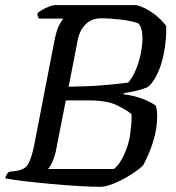

<svg xmlns="http://www.w3.org/2000/svg" viewBox="-30 -724 682 744"><path d="M363 0Q327 0 276 -3Q225 -6 170.5 -11Q116 -16 68 -21.5Q20 -27 -10 -33Q-5 -50 4 -58L34 -62Q66 -67 78.5 -87Q91 -107 102 -159L182 -572Q190 -610 200.5 -629Q211 -648 216 -652H121Q115 -661 115 -672Q121 -679 134.5 -686.5Q148 -694 161.5 -699Q175 -704 181 -704H500Q532 -695 563 -673Q594 -651 614 -623Q614 -609 614 -595.5Q614 -582 611 -558Q608 -526 599 -491.5Q590 -457 575 -428.5Q560 -400 542 -386Q508 -372 450 -363L448 -359Q493 -353 526.5 -339.5Q560 -326 574 -314Q576 -309 577.5 -298Q579 -287 579 -274Q579 -225 563.5 -175.5Q548 -126 525 -84Q513 -71 484.5 -52Q456 -33 423 -18Q390 -3 363 0ZM236 -388Q315 -389 367 -393.5Q419 -398 467 -404Q484 -424 496.5 -454Q509 -484 515.5 -516.5Q522 -549 522 -575Q522 -615 507 -633Q481 -643 439 -648Q397 -653 362 -653Q326 -653 303 -631Q280 -609 272 -573ZM156 -69H411Q427 -81 441 -105.5Q455 -130 464.5 -160Q474 -190 476 -219Q479 -241 479.5 -253Q480 -265 480 -281Q464 -296 424.5 -315.5Q385 -335 313 -335H225L186 -136Q180 -111 171.5 -93.5Q163 -76 156 -69Z"/></svg>

Font: Texturina
Style: Italic
Weight: 400
Italic angle: -11°
Designer: Guillermo Torres Carreño
Foundry: Omnibus-Type
Version: Version 1.002; ttfautohint (v1.8.3)